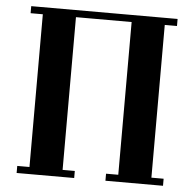

<svg xmlns="http://www.w3.org/2000/svg" viewBox="-51 -744 802 795"><g transform="rotate(5 350.5 -346.5)"><path d="M46.9 0V-29.3H97.7V-664.1H46.9V-693.4H655.3V-664.1H604.5V-29.3H655.3V0H416V-29.3H466.8V-664.1H235.4V-29.3H286.1V0Z"/></g></svg>

Font: Monomakh Unicode TT
Style: Medium
Weight: 500
Designer: Alexey Kryukov, Aleksandr Andreev
Version: Version 1.1